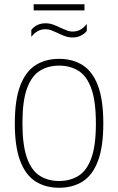

<svg xmlns="http://www.w3.org/2000/svg" viewBox="-20 -880 558 907"><path d="M259 7Q195.5 7 148.5 -22.5Q101.5 -52 75.8 -118.8Q50 -185.5 50 -297Q50 -409 75.8 -476Q101.5 -543 148.5 -572.5Q195.5 -602 259 -602Q323 -602 370 -572.5Q417 -543 442.5 -476Q468 -409 468 -297Q468 -185.5 442.5 -118.8Q417 -52 370 -22.5Q323 7 259 7ZM259 -25Q311.5 -25 350.8 -49.5Q390 -74 411.5 -133Q433 -192 433 -296Q433 -401.5 411.5 -461.2Q390 -521 350.8 -545.5Q311.5 -570 259 -570Q207 -570 168 -545.5Q129 -521 107.5 -462Q86 -403 86 -299Q86 -193.5 107.5 -133.8Q129 -74 168 -49.5Q207 -25 259 -25ZM323 -703Q303.5 -703 286 -709.5Q268.5 -716 252.5 -724Q238 -731 223.8 -736.5Q209.5 -742 195 -742Q174 -742 158.2 -733Q142.5 -724 128 -706V-739Q139.5 -753.5 156.5 -761.8Q173.5 -770 195 -770Q214.5 -770 232 -763.5Q249.5 -757 265.5 -749Q280 -742.5 294.2 -736.8Q308.5 -731 323 -731Q344 -731 360 -740Q376 -749 390 -767V-734Q379 -720 362 -711.5Q345 -703 323 -703ZM139 -831V-860H379V-831Z"/></svg>

Font: Encode Sans SC Condensed Thin
Style: Regular
Weight: 100
Width: 3
Designer: Multiple Designers
Foundry: Impallari Type
Version: Version 3.002